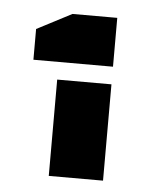

<svg xmlns="http://www.w3.org/2000/svg" viewBox="-37 -731 310 423"><g transform="rotate(5 118.0 -520.0)"><path d="M86 -340V-553H206V-340ZM30 -660 107 -700H206V-592H30Z"/></g></svg>

Font: Promplate
Style: Bold
Weight: 400
Designer: Evgeny Tarasenko
Foundry: Evgeny Tarasenko
Version: Version 1.000